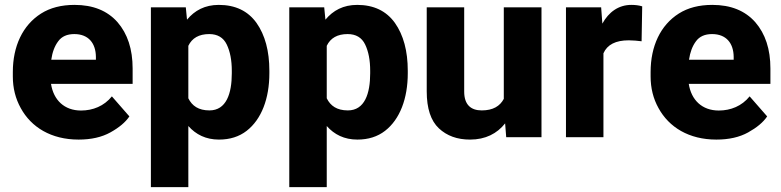

<svg xmlns="http://www.w3.org/2000/svg" viewBox="-20 -558 3177 781"><path d="M299.8 9.8C351.1 9.8 394 0 429.2 -19.5C464.4 -39.1 490.2 -60.5 506.3 -84.5L435.1 -166C403.3 -126.5 357.9 -108.4 309.6 -108.4C241.7 -108.4 197.8 -150.9 187.5 -216.8H519.5V-279.3C519.5 -357.9 499 -420.4 458 -467.8C416.5 -514.6 358.4 -538.1 283.2 -538.1C229.5 -538.1 184.1 -526.4 147 -502.9C72.3 -455.6 32.2 -370.1 32.2 -265.1V-246.6C32.2 -199.7 43 -156.7 64.5 -118.2C106.9 -40.5 188 9.8 299.8 9.8ZM282.2 -419.4C340.3 -419.4 369.6 -381.8 370.1 -326.7V-314.9H188.5C192.9 -345.7 202.1 -370.6 216.8 -390.1C231 -409.7 252.9 -419.4 282.2 -419.4Z M1075.7 -270C1075.7 -350.6 1058.1 -415.5 1023.4 -464.8C988.3 -513.7 937 -538.1 870.1 -538.1C813.5 -538.1 772 -515.6 740.7 -478L735.8 -528.3H593.8V203.1H746.1V-45.4C776.9 -10.7 817.4 9.8 870.6 9.8C915 9.8 952.6 -2 983.4 -25.9C1043.9 -72.8 1075.7 -157.7 1075.7 -259.8ZM922.9 -259.8C922.9 -177.2 900.4 -108.9 832 -108.9C787.6 -108.9 761.2 -127.4 746.1 -158.2V-371.6C761.2 -403.3 789.6 -419.4 831.1 -419.4C864.7 -419.4 888.7 -405.3 902.3 -377C916 -348.6 922.9 -313 922.9 -270Z M1638.7 -270C1638.7 -350.6 1621.1 -415.5 1586.4 -464.8C1551.3 -513.7 1500 -538.1 1433.1 -538.1C1376.5 -538.1 1335 -515.6 1303.7 -478L1298.8 -528.3H1156.7V203.1H1309.1V-45.4C1339.8 -10.7 1380.4 9.8 1433.6 9.8C1478 9.8 1515.6 -2 1546.4 -25.9C1606.9 -72.8 1638.7 -157.7 1638.7 -259.8ZM1485.8 -259.8C1485.8 -177.2 1463.4 -108.9 1395 -108.9C1350.6 -108.9 1324.2 -127.4 1309.1 -158.2V-371.6C1324.2 -403.3 1352.5 -419.4 1394 -419.4C1427.7 -419.4 1451.7 -405.3 1465.3 -377C1479 -348.6 1485.8 -313 1485.8 -270Z M2182.6 0V-528.3H2029.3V-155.8C2013.7 -126.5 1985.8 -108.9 1939.5 -108.9C1896 -108.9 1868.2 -131.3 1868.2 -185.5V-528.3H1715.8V-186.5C1715.8 -116.7 1732.4 -66.9 1765.1 -36.1C1797.9 -5.4 1839.8 9.8 1892.1 9.8C1954.6 9.8 2002 -14.6 2034.7 -56.2L2039.1 0Z M2592.3 -532.2C2579.6 -536.1 2564.9 -538.1 2547.9 -538.1C2496.6 -538.1 2456.1 -509.3 2430.2 -461.9L2425.3 -528.3H2282.2V0H2434.6V-341.3C2450.2 -376.5 2484.4 -394 2537.6 -394C2552.7 -394 2576.2 -392.1 2589.8 -390.1Z M2894 9.8C2945.3 9.8 2988.3 0 3023.4 -19.5C3058.6 -39.1 3084.5 -60.5 3100.6 -84.5L3029.3 -166C2997.6 -126.5 2952.1 -108.4 2903.8 -108.4C2835.9 -108.4 2792 -150.9 2781.7 -216.8H3113.8V-279.3C3113.8 -357.9 3093.3 -420.4 3052.2 -467.8C3010.7 -514.6 2952.6 -538.1 2877.4 -538.1C2823.7 -538.1 2778.3 -526.4 2741.2 -502.9C2666.5 -455.6 2626.5 -370.1 2626.5 -265.1V-246.6C2626.5 -199.7 2637.2 -156.7 2658.7 -118.2C2701.2 -40.5 2782.2 9.8 2894 9.8ZM2876.5 -419.4C2934.6 -419.4 2963.9 -381.8 2964.4 -326.7V-314.9H2782.7C2787.1 -345.7 2796.4 -370.6 2811 -390.1C2825.2 -409.7 2847.2 -419.4 2876.5 -419.4Z"/></svg>

Font: Vazirmatn ExtraBold
Style: Regular
Weight: 800
Designer: Saber Rastikerdar
Foundry: Saber Rastikerdar
Version: Version 33.003